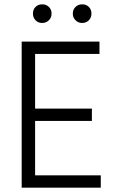

<svg xmlns="http://www.w3.org/2000/svg" viewBox="-20 -866 530 886"><path d="M445 0H80V-674H439V-617H142V-365H404V-308H142V-57H445ZM402 -803Q402 -785 390 -772.5Q378 -760 359 -760Q341 -760 328.5 -772.5Q316 -785 316 -803Q316 -822 328.5 -834Q341 -846 359 -846Q378 -846 390 -834Q402 -822 402 -803ZM218 -803Q218 -785 205.5 -772.5Q193 -760 175 -760Q156 -760 144 -772.5Q132 -785 132 -803Q132 -822 144 -834Q156 -846 175 -846Q193 -846 205.5 -834Q218 -822 218 -803Z"/></svg>

Font: Hind Guntur Light
Style: Regular
Weight: 300
Designer: Manushi Parikh, Hitesh Malaviya
Foundry: Indian Type Foundry
Version: Version 1.002;PS 1.0;hotconv 1.0.86;makeotf.lib2.5.63406; tt